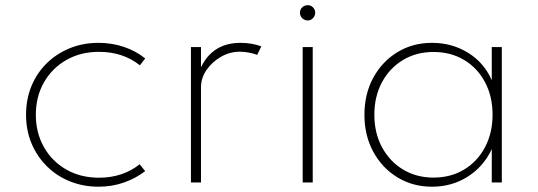

<svg xmlns="http://www.w3.org/2000/svg" viewBox="-20 -690 2033 726"><path d="M352.5 16Q295 16 245 -4Q195 -24 157.8 -60.8Q120.5 -97.5 99.5 -147Q78.5 -196.5 78.5 -256Q78.5 -315.5 99.2 -365.2Q120 -415 157.5 -451.5Q195 -488 244.8 -508Q294.5 -528 352.5 -528Q403.5 -528 449 -512.5Q494.5 -497 529 -469L509 -443Q445 -494 354.5 -494Q285 -494 231 -463.2Q177 -432.5 146.2 -378.5Q115.5 -324.5 115.5 -256Q115.5 -188 146 -134Q176.5 -80 230.5 -49Q284.5 -18 355 -18Q399 -18 438.2 -31Q477.5 -44 508 -69L529 -43Q493.5 -15.5 448.5 0.2Q403.5 16 352.5 16Z M702 0V-512H740V-435.5Q762 -481.5 799.5 -504.8Q837 -528 889.5 -528Q910.5 -528 931.2 -524.5Q952 -521 968 -514.5L952.5 -482.5Q938.5 -488 920.8 -491.2Q903 -494.5 886.5 -494.5Q849 -494.5 815.5 -475.2Q782 -456 761 -425.5Q740 -395 740 -360.5V0Z M1124.5 0V-512H1162.5V0ZM1143.5 -612.5Q1135.5 -612.5 1128.8 -616.5Q1122 -620.5 1118 -627.2Q1114 -634 1114 -642Q1114 -650 1118 -656.5Q1122 -663 1128.8 -666.8Q1135.5 -670.5 1143.5 -670.5Q1151.5 -670.5 1157.8 -666.8Q1164 -663 1168 -656.5Q1172 -650 1172 -642Q1172 -634 1168 -627.2Q1164 -620.5 1157.8 -616.5Q1151.5 -612.5 1143.5 -612.5Z M1613.5 16Q1541 16 1483 -19.2Q1425 -54.5 1391.5 -116Q1358 -177.5 1358 -256Q1358 -335 1391.5 -396.2Q1425 -457.5 1482.8 -492.8Q1540.5 -528 1613.5 -528Q1689.5 -528 1750.2 -490.2Q1811 -452.5 1839.5 -386.5V-512H1877.5V0H1839.5V-126Q1808 -59.5 1748.2 -21.8Q1688.5 16 1613.5 16ZM1619 -18.5Q1684.5 -18.5 1734.8 -48.8Q1785 -79 1813.8 -133Q1842.5 -187 1842.5 -256Q1842.5 -325.5 1814 -379.2Q1785.5 -433 1735 -463.2Q1684.5 -493.5 1619 -493.5Q1554.5 -493.5 1504 -463.2Q1453.5 -433 1424.5 -379.2Q1395.5 -325.5 1395.5 -256Q1395.5 -187 1424.5 -133.2Q1453.5 -79.5 1504 -49Q1554.5 -18.5 1619 -18.5Z"/></svg>

Font: Spartan Thin ExtraLight
Style: Regular
Weight: 250
Version: Version 1.004